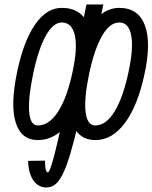

<svg xmlns="http://www.w3.org/2000/svg" viewBox="-20 -820 678 854"><path d="M186 14Q162.5 14 144.2 -0.5Q126 -15 116 -41.5Q106 -68 105 -104.5L180 -105.5Q181 -71 184.5 -62Q188 -53 192 -53Q197 -53 204.2 -71.8Q211.5 -90.5 223.5 -137.5Q235.5 -184.5 254.2 -268.8Q273 -353 300 -483.5Q327 -614 364.5 -800H439.5Q405 -628.5 378.2 -500.8Q351.5 -373 330.8 -283.2Q310 -193.5 292.5 -135.2Q275 -77 258.5 -44.5Q242 -12 224.8 1Q207.5 14 186 14ZM405 -197Q326.5 -197 300.2 -276Q274 -355 305.5 -501.5Q334 -637.5 387 -711.2Q440 -785 510 -785Q595 -785 624.2 -708Q653.5 -631 622.5 -489.5Q592.5 -349.5 535.8 -273.2Q479 -197 405 -197ZM149 -197Q73.5 -197 49.5 -276Q25.5 -355 56.5 -501.5Q85 -637.5 136.2 -711.2Q187.5 -785 254 -785Q342.5 -785 373.5 -708Q404.5 -631 373.5 -489.5Q343.5 -349.5 285 -273.2Q226.5 -197 149 -197ZM148.5 -262Q199 -262 239 -324.5Q279 -387 303 -501.5Q325.5 -606.5 312.8 -663.2Q300 -720 254.5 -720Q216.5 -720 183.2 -660.2Q150 -600.5 127 -489.5Q104.5 -380.5 109.8 -321.2Q115 -262 148.5 -262ZM404.5 -262Q451.5 -262 489.8 -324.5Q528 -387 552 -501.5Q574.5 -606.5 563.5 -663.2Q552.5 -720 510.5 -720Q468 -720 433.8 -660.2Q399.5 -600.5 376 -489.5Q353.5 -380.5 360.8 -321.2Q368 -262 404.5 -262Z"/></svg>

Font: Victor Mono Thin
Style: Italic
Weight: 100
Italic angle: -12°
Monospace: yes
Designer: Rune Bjørnerås
Version: Version 1.561;gftools[0.9.30]